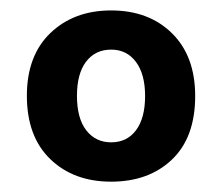

<svg xmlns="http://www.w3.org/2000/svg" viewBox="-20 -642 430 368"><path d="M354.1 -458Q354.1 -378.7 309.7 -336.3Q265.2 -293.8 193 -293.8Q121 -293.8 76.3 -337.1Q31.5 -380.4 31.5 -458.4Q31.5 -535.4 76.6 -578.7Q121.7 -622 193 -622Q265.2 -622 309.7 -578.2Q354.1 -534.4 354.1 -458ZM193 -546.9Q162.6 -546.9 145 -523.8Q127.5 -500.8 127.5 -458.4Q127.5 -415.3 145.3 -392.3Q163.2 -369.2 193 -369.2Q223.4 -369.2 240.7 -392.4Q258.1 -415.6 258.1 -458Q258.1 -499.8 240.6 -523.3Q223 -546.9 193 -546.9Z"/></svg>

Font: Baloo Tamma 2
Style: Regular
Weight: 400
Designer: Divya Kowshik, Shuchita Grover and Ek Type
Foundry: Ek Type
Version: Version 1.700